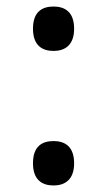

<svg xmlns="http://www.w3.org/2000/svg" viewBox="-20 -561 326 588"><path d="M144 -405C178 -405 207 -422 207 -473C207 -525 178 -541 144 -541C109 -541 81 -525 81 -473C81 -422 109 -405 144 -405ZM144 7C178 7 207 -10 207 -61C207 -113 178 -129 144 -129C109 -129 81 -113 81 -61C81 -10 109 7 144 7Z"/></svg>

Font: Noto Serif Hebrew
Style: Regular
Weight: 400
Designer: Monotype Design Team
Foundry: Monotype Imaging Inc.
Version: Version 1.901